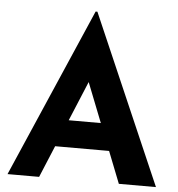

<svg xmlns="http://www.w3.org/2000/svg" viewBox="-54 -816 803 866"><g transform="rotate(5 348.0 -382.5)"><path d="M12 0 344 -765H352L684 0H516L304 -538L409 -610L155 0ZM239 -266H460L511 -144H194Z"/></g></svg>

Font: Reem Kufi
Style: Regular
Weight: 400
Designer: Khaled Hosny
Version: Version 1.6